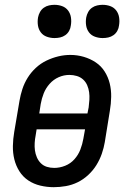

<svg xmlns="http://www.w3.org/2000/svg" viewBox="-20 -769 540 797"><path d="M203 8Q175 8 147.5 1.5Q120 -5 97.5 -20Q75 -35 60.5 -58Q46 -81 39.5 -107.5Q33 -134 33.5 -163Q34 -192 39 -221L61 -351Q65 -375 73 -399.5Q81 -424 95 -446.5Q109 -469 129 -487.5Q149 -506 173 -517.5Q197 -529 222 -535Q247 -541 272 -541Q301 -541 328 -533Q355 -525 377.5 -510Q400 -495 414.5 -472Q429 -449 435.5 -422.5Q442 -396 441.5 -367Q441 -338 436 -309L415 -179Q411 -155 402.5 -130.5Q394 -106 380 -83.5Q366 -61 346 -42.5Q326 -24 302.5 -12.5Q279 -1 253.5 3.5Q228 8 203 8ZM143 -298H343L348 -323Q350 -338 351 -354.5Q352 -371 350 -386Q348 -401 342 -415Q336 -429 325 -439Q314 -449 299 -453.5Q284 -458 268 -458Q245 -458 223.5 -448.5Q202 -439 186 -421Q170 -403 161.5 -381.5Q153 -360 149 -337ZM205 -72Q228 -72 250.5 -81Q273 -90 289 -108Q305 -126 313.5 -148Q322 -170 326 -193L333 -232H132L128 -207Q125 -192 124 -176Q123 -160 125 -145Q127 -130 133 -116Q139 -102 149.5 -91.5Q160 -81 174.5 -76.5Q189 -72 205 -72ZM406 -611Q390 -611 374.5 -616.5Q359 -622 349.5 -634.5Q340 -647 337.5 -663.5Q335 -680 338 -697Q340 -708 346 -719Q352 -730 362 -737Q372 -744 383.5 -746.5Q395 -749 406 -749Q423 -749 438 -743.5Q453 -738 462.5 -725.5Q472 -713 474.5 -696.5Q477 -680 474 -663Q473 -652 467 -641Q461 -630 451 -623Q441 -616 429.5 -613.5Q418 -611 406 -611ZM206 -611Q190 -611 174.5 -616.5Q159 -622 149.5 -634.5Q140 -647 137.5 -663.5Q135 -680 138 -697Q140 -708 146 -719Q152 -730 162 -737Q172 -744 183.5 -746.5Q195 -749 206 -749Q223 -749 238 -743.5Q253 -738 262.5 -725.5Q272 -713 274.5 -696.5Q277 -680 274 -663Q273 -652 267 -641Q261 -630 251 -623Q241 -616 229.5 -613.5Q218 -611 206 -611Z"/></svg>

Font: Iosevka Slab Medium Oblique
Style: Regular
Weight: 500
Italic angle: -9°
Monospace: yes
Designer: Belleve Invis
Foundry: Belleve Invis
Version: Version 11.1.1; ttfautohint (v1.8.3)